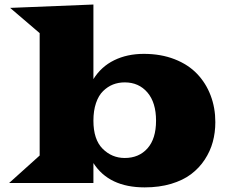

<svg xmlns="http://www.w3.org/2000/svg" viewBox="-20 -793 1002 832"><path d="M19.5 0 151.9 -119.1V-649.4L23.9 -758.8L384.8 -773.4V-450.2Q418.5 -504.4 474.9 -532Q531.2 -559.6 603.5 -559.6Q677.2 -559.6 736.6 -536.4Q795.9 -513.2 834.2 -472.9Q872.6 -432.6 892.8 -379.2Q913.1 -325.7 913.1 -263.7Q913.1 -218.8 902.1 -178.2Q891.1 -137.7 867.2 -101.3Q843.3 -64.9 808.1 -38.3Q772.9 -11.7 721.4 3.7Q669.9 19 606.9 19Q452.1 19 384.8 -86.4V0ZM384.8 -270Q384.8 -188.5 424.8 -148.4Q464.8 -108.4 520.5 -108.4Q582 -108.4 619.1 -150.1Q656.2 -191.9 656.2 -270Q656.2 -348.6 618.9 -392.3Q581.5 -436 520.5 -436Q493.2 -436 469.7 -426.8Q446.3 -417.5 426.8 -398.4Q407.2 -379.4 396 -346.4Q384.8 -313.5 384.8 -270Z"/></svg>

Font: Goblin
Style: Regular
Weight: 400
Designer: Riccardo De Franceschi
Foundry: Sorkin Type Co.
Version: Version 1.001